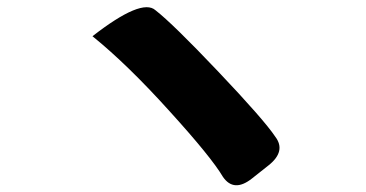

<svg xmlns="http://www.w3.org/2000/svg" viewBox="-20 -615 1040 546"><path d="M243 -512Q383 -621 422 -586Q471 -548 601 -411Q731 -274 763 -226Q794 -185 744 -145L696 -107Q645 -67 614 -112Q581 -168 462 -299Q343 -431 243 -512Z"/></svg>

Font: Swei Half Moon CJK SC
Style: Black
Weight: 900
Version: Version 2.071